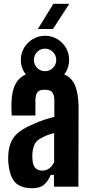

<svg xmlns="http://www.w3.org/2000/svg" viewBox="-20 -986 479 1014"><path d="M151 8Q89 8 59.5 -23.5Q30 -55 24 -129Q23 -138 23 -151Q23 -164 24 -174Q29 -234 60 -269.5Q91 -305 166 -335Q191 -346 215.5 -354Q240 -362 267 -369V-459Q266 -485 256 -498.5Q246 -512 216 -512Q190 -512 179.5 -501Q169 -490 167 -463Q167 -455 167 -438Q167 -421 167 -403.5Q167 -386 167 -376H42Q41 -384 40.5 -407.5Q40 -431 41 -449Q44 -533 83 -571Q122 -609 219 -609Q287 -609 324.5 -590.5Q362 -572 377.5 -532Q393 -492 395 -428L394 0H265V-62H248Q232 -26 210.5 -9Q189 8 151 8ZM204 -85Q225 -85 240.5 -97Q256 -109 266 -130V-283Q248 -279 231 -272.5Q214 -266 198 -257Q171 -243 162 -222Q153 -201 151 -174Q150 -155 152 -139Q156 -85 204 -85ZM218 -542Q183 -542 154 -559.5Q125 -577 107.5 -605.5Q90 -634 90 -670Q90 -705 107.5 -734Q125 -763 154 -780Q183 -797 218 -797Q253 -797 282 -780Q311 -763 328 -734Q345 -705 345 -670Q345 -634 328 -605.5Q311 -577 282 -559.5Q253 -542 218 -542ZM159 -670Q159 -645 176 -627.5Q193 -610 218 -610Q242 -610 259.5 -627.5Q277 -645 277 -670Q277 -694 259.5 -711.5Q242 -729 218 -729Q193 -729 176 -711.5Q159 -694 159 -670ZM180 -833 262 -966H346L260 -833Z"/></svg>

Font: Big Shoulders Display ExtraBold
Style: Regular
Weight: 800
Designer: Patric King
Foundry: XO Type Co
Version: Version 1.000; ttfautohint (v1.8.2)